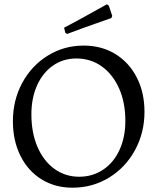

<svg xmlns="http://www.w3.org/2000/svg" viewBox="-20 -861 732 893"><path d="M40 -297Q40 -395 83.5 -475.5Q127 -556 202.5 -602.5Q278 -649 369 -649Q452 -649 516 -610Q580 -571 616 -501Q652 -431 652 -341Q652 -243 607.5 -162Q563 -81 486.5 -34.5Q410 12 317 12Q236 12 173 -27Q110 -66 75 -136.5Q40 -207 40 -297ZM563 -299Q563 -384 534 -449.5Q505 -515 453.5 -552Q402 -589 335 -589Q274 -589 226.5 -556Q179 -523 152.5 -464Q126 -405 126 -329Q126 -244 154 -178.5Q182 -113 232.5 -76Q283 -39 348 -39Q411 -39 460 -72Q509 -105 536 -164Q563 -223 563 -299ZM292 -703 284 -708 278 -732Q337 -763 398 -797Q459 -831 477 -841L486 -835L502 -787L498 -777Q481 -771 419.5 -749.5Q358 -728 292 -703Z"/></svg>

Font: Sahitya
Style: Regular
Weight: 400
Designer: Juan Pablo del Peral
Foundry: Juan Pablo del Peral (http://www.huertatipografica.com)
Version: Version 1.001;PS 001.000;hotconv 1.0.70;makeotf.lib2.5.58329